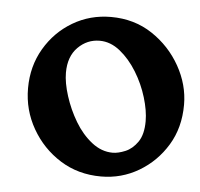

<svg xmlns="http://www.w3.org/2000/svg" viewBox="-38 -705 478 459"><g transform="rotate(5 201.5 -475.0)"><path d="M220 -284Q165 -284 122 -311Q79 -338 53.5 -382.5Q28 -427 28 -479Q28 -532 53 -574.5Q78 -617 119.5 -641.5Q161 -666 211 -666Q267 -666 310 -637.5Q353 -609 378 -564.5Q403 -520 403 -472Q403 -417 377.5 -375Q352 -333 310.5 -308.5Q269 -284 220 -284ZM243 -343Q256 -343 273 -350Q290 -357 302.5 -375Q315 -393 315 -425Q315 -450 305.5 -481.5Q296 -513 278.5 -541.5Q261 -570 238 -588.5Q215 -607 189 -607Q159 -607 137 -585Q115 -563 115 -524Q115 -500 125 -468.5Q135 -437 152 -408.5Q169 -380 192.5 -361.5Q216 -343 243 -343Z"/></g></svg>

Font: Young Serif Light
Style: Regular
Weight: 300
Designer: Bastien Sozeau
Foundry: NBR — Bastien Sozeau
Version: Version 5.001